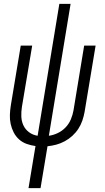

<svg xmlns="http://www.w3.org/2000/svg" viewBox="-20 -755 540 990"><path d="M127 215 163 -2Q140 -5 117.5 -13Q95 -21 78 -36.5Q61 -52 50.5 -72.5Q40 -93 35 -116Q30 -139 31 -163.5Q32 -188 36 -213L87 -520H146L93 -204Q89 -179 90 -154Q91 -129 101 -108Q111 -87 130 -73Q149 -59 174 -55L286 -735H344L232 -55Q255 -58 278 -69Q301 -80 318.5 -98.5Q336 -117 345.5 -140Q355 -163 359 -186L414 -520H473L416 -177Q412 -155 404.5 -133Q397 -111 384 -91Q371 -71 353 -54.5Q335 -38 313.5 -26.5Q292 -15 269.5 -9Q247 -3 225 -1L189 215Z"/></svg>

Font: Iosevka Light
Style: Italic
Weight: 300
Italic angle: -9°
Monospace: yes
Designer: Belleve Invis
Foundry: Belleve Invis
Version: Version 32.5.0; ttfautohint (v1.8.4)